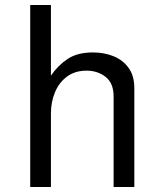

<svg xmlns="http://www.w3.org/2000/svg" viewBox="-20 -749 658 769"><path d="M101 0V-729H184V-446Q212 -487 251 -513Q290 -539 352 -539Q398 -539 435.5 -523.5Q473 -508 495.5 -476.5Q518 -445 518 -396V0H435V-363Q435 -416 403 -441Q371 -466 327 -466Q280 -466 248 -442Q216 -418 200 -379Q184 -340 184 -295V0Z"/></svg>

Font: Fragment Mono
Style: Regular
Weight: 400
Monospace: yes
Designer: Wei Huang based on Nimbus Sans by URW Studio, based on Helvetica by Max Miedinger.
Foundry: Wei Huang
Version: Version 1.021; ttfautohint (v1.8.4.7-5d5b)